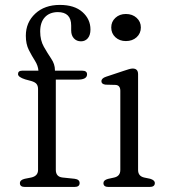

<svg xmlns="http://www.w3.org/2000/svg" viewBox="-20 -742 669 762"><path d="M201.5 -68Q201.5 -40.5 228 -37.5L276 -32.5Q296 -30 296 -15.5Q296 0 275.5 0H79Q59 0 59 -15Q59 -28 78.5 -32.5L104 -37.5Q131 -43.5 131 -67.5V-388.5Q131 -401 125.2 -408.5Q119.5 -416 104 -420.5L80 -427Q51.5 -436 51.5 -448Q51.5 -461.5 68.5 -461.5H132.5Q131 -481.5 118.8 -500.8Q106.5 -520 94.5 -543.5Q82.5 -567 82.5 -600Q82.5 -653 119.8 -687.8Q157 -722.5 217.5 -722.5Q275.5 -722.5 307.2 -694.2Q339 -666 339 -625Q339 -602.5 328.5 -590.2Q318 -578 301.5 -578Q284 -578 273.2 -589.8Q262.5 -601.5 262.5 -621.5V-640.5Q262.5 -694 209 -694Q176.5 -693.5 158 -673.5Q139.5 -653.5 139.5 -617Q139.5 -582 154 -556.5Q168.5 -531 183.2 -509.2Q198 -487.5 198 -464V-461.5H306Q325.5 -461.5 325.5 -447Q325.5 -426 288.5 -426H201.5ZM479.5 -579Q454.5 -579 438 -594.2Q421.5 -609.5 421.5 -633Q421.5 -656 438 -671.2Q454.5 -686.5 479.5 -686.5Q505.5 -686.5 522.2 -671.2Q539 -656 539 -633Q539 -609.5 522.2 -594.2Q505.5 -579 479.5 -579ZM528 -447.5V-67.5Q528 -43 552 -37.5L576 -32.5Q594.5 -27 594.5 -15.5Q594.5 0 573.5 0H410.5Q390.5 0 390.5 -15.5Q390.5 -27 408.5 -32L433.5 -37.5Q457.5 -43 457.5 -67.5V-381.5Q457.5 -403.5 439 -405L399 -406Q382.5 -408 382.5 -419.5Q382.5 -431.5 401 -437.5L470 -460.5Q482 -464.5 491 -467.2Q500 -470 506.5 -470Q528 -470 528 -447.5Z"/></svg>

Font: Fraunces 9pt Soft Light
Style: Regular
Weight: 300
Version: Version 1.000;[0bf87f6ff]